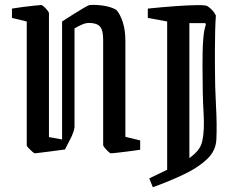

<svg xmlns="http://www.w3.org/2000/svg" viewBox="-20 -633 1002 804"><path d="M412 -25V-467Q412 -508 398 -522.5Q384 -537 353 -537Q339 -537 323 -530Q307 -523 292 -514V-101Q292 -95 287 -79.5Q282 -64 271 -44L252 -7Q242 -6 221.5 -3Q201 0 180 2.5Q159 5 143.5 7Q128 9 126 9Q123 9 115 2Q107 -5 99.5 -13Q92 -21 92 -24V-543L30 -558V-597Q46 -600 73.5 -603.5Q101 -607 125 -609.5Q149 -612 153 -612Q156 -612 164 -605Q172 -598 178.5 -589.5Q185 -581 185 -578V-59L240 -49V-543Q257 -554 282 -570Q307 -586 328.5 -598.5Q350 -611 355 -612Q382 -614 414.5 -609Q447 -604 468 -591Q484 -572 494.5 -539Q505 -506 505 -461V-60L567 -45V-6Q555 -4 536 -1.5Q517 1 497 3.5Q477 6 462 7.5Q447 9 444 9Q441 9 433 1.5Q425 -6 418.5 -14Q412 -22 412 -25ZM849 -607Q860 -600 869.5 -589.5Q879 -579 884 -568Q882 -540 881 -503.5Q880 -467 880 -428.5Q880 -390 880 -356Q880 -270 884.5 -189Q889 -108 886 -49Q884 -2 847.5 33Q811 68 751.5 96.5Q692 125 620 151L605 114Q626 104 644.5 95Q663 86 680 78V-543L599 -558V-597Q656 -603 711 -607Q766 -611 804.5 -611.5Q843 -612 849 -607ZM840 -536H773V29Q795 13 808.5 -3.5Q822 -20 827 -42Q837 -86 832.5 -160.5Q828 -235 828 -355Q828 -382 828.5 -415Q829 -448 832 -479Q835 -510 842 -530Z"/></svg>

Font: Grenze Gotisch
Style: Regular
Weight: 400
Designer: Renata Polastri
Foundry: Omnibus-Type
Version: Version 1.001